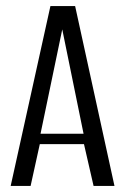

<svg xmlns="http://www.w3.org/2000/svg" viewBox="-20 -611 411 631"><path d="M15.1 0 145.7 -591H226.9L356.2 0H287.5L256 -137.3H110.8L80.6 0ZM113.2 -171.5H254.6L184.6 -514.4Z"/></svg>

Font: Alumni Sans Thin
Style: Regular
Weight: 100
Designer: Robert E. Leuschke
Foundry: Robert E. Leuschke
Version: Version 1.018